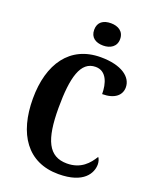

<svg xmlns="http://www.w3.org/2000/svg" viewBox="-170 -1028 912 1133"><g transform="rotate(20 286.5 -461.5)"><path d="M327 -793C371 -793 409 -815 409 -863C409 -912 371 -933 327 -933C280 -933 246 -912 246 -863C246 -815 280 -793 327 -793ZM338 10C498 10 538 -69 538 -123C538 -138 533 -157 525 -166C497 -119 452 -66 364 -66C248 -66 206 -158 206 -358C206 -549 236 -660 330 -660C399 -660 420 -588 420 -522C499 -522 538 -558 538 -607C538 -671 471 -724 339 -724C146 -724 45 -576 45 -358C45 -137 143 10 338 10Z"/></g></svg>

Font: Noto Serif Hebrew ExtraCondensed ExtraBold
Style: Regular
Weight: 800
Width: 2
Designer: Monotype Design Team
Foundry: Monotype Imaging Inc.
Version: Version 2.004